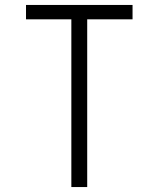

<svg xmlns="http://www.w3.org/2000/svg" viewBox="-20 -755 640 775"><path d="M268 0V-677H85V-735H515V-677H332V0Z"/></svg>

Font: Iosevka Light Extended
Style: Regular
Weight: 300
Width: 7
Monospace: yes
Designer: Belleve Invis
Foundry: Belleve Invis
Version: Version 32.5.0; ttfautohint (v1.8.4)